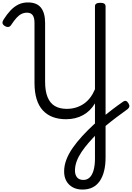

<svg xmlns="http://www.w3.org/2000/svg" viewBox="-22 -1036 1085 1575"><path d="M655 519Q609 519 575 500.5Q541 482 522.5 449Q504 416 504 371Q504 322 522.5 273.5Q541 225 574.5 177Q608 129 652.5 80.5Q697 32 748 -15Q781 -44 820 -75.5Q859 -107 901 -139Q943 -171 985 -200Q1000 -211 1011 -208Q1022 -205 1032 -188Q1041 -173 1039 -162Q1037 -151 1025 -141Q976 -106 930.5 -71.5Q885 -37 846 -4.5Q807 28 779 56Q739 96 705.5 134.5Q672 173 646.5 211Q621 249 607 287Q593 325 593 363Q593 399 610.5 419.5Q628 440 662 440Q693 440 714 419.5Q735 399 746 359.5Q757 320 757 265V-188Q738 -156 713.5 -132Q689 -108 659 -91.5Q629 -75 594 -66.5Q559 -58 520 -58Q459 -58 411 -76Q363 -94 329 -131Q295 -168 278 -224.5Q261 -281 261 -357V-848Q261 -891 246 -911.5Q231 -932 200 -932Q176 -932 155 -922Q134 -912 113.5 -889.5Q93 -867 70 -832Q61 -817 47 -815Q33 -813 17 -823Q0 -834 -1.5 -846.5Q-3 -859 7 -875Q34 -918 63.5 -949.5Q93 -981 128 -998.5Q163 -1016 207 -1016Q280 -1016 314 -973Q348 -930 348 -848V-366Q348 -288 368.5 -238.5Q389 -189 428.5 -166Q468 -143 525 -143Q566 -143 601.5 -154Q637 -165 666.5 -185.5Q696 -206 718.5 -236Q741 -266 757 -304V-985Q757 -999 768 -1006Q779 -1013 801 -1013Q822 -1013 833 -1006Q844 -999 844 -985V256Q844 319 831.5 368Q819 417 795 451Q771 485 736 502Q701 519 655 519Z"/></svg>

Font: Playwrite ES Deco
Style: Regular
Weight: 400
Designer: Veronika Burian, José Scaglione
Foundry: TypeTogether
Version: Version 1.002